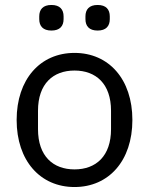

<svg xmlns="http://www.w3.org/2000/svg" viewBox="-20 -741 600 773"><path d="M187 -618C221 -618 236 -636 236 -664V-675C236 -703 221 -721 187 -721C153 -721 138 -703 138 -675V-664C138 -636 153 -618 187 -618ZM373 -618C407 -618 422 -636 422 -664V-675C422 -703 407 -721 373 -721C339 -721 324 -703 324 -675V-664C324 -636 339 -618 373 -618ZM280 12C418 12 513 -94 513 -258C513 -422 418 -528 280 -528C142 -528 47 -422 47 -258C47 -94 142 12 280 12ZM280 -59C194 -59 133 -112 133 -221V-295C133 -404 194 -457 280 -457C366 -457 427 -404 427 -295V-221C427 -112 366 -59 280 -59Z"/></svg>

Font: LVC Sans
Style: Regular
Weight: 400
Designer: Mike Abbink, Paul van der Laan, Pieter van Rosmalen
Foundry: Bold Monday
Version: Version 3.0